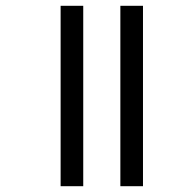

<svg xmlns="http://www.w3.org/2000/svg" viewBox="-20 -642 617 662"><path d="M395 -622H473V0H395ZM189 -622H267V0H189Z"/></svg>

Font: Noto Sans SemiCondensed
Style: Regular
Weight: 400
Width: 4
Designer: Monotype Design Team
Foundry: Monotype Imaging Inc.
Version: Version 2.013; ttfautohint (v1.8.4.7-5d5b)